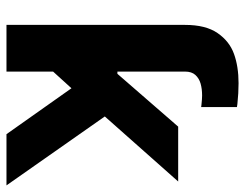

<svg xmlns="http://www.w3.org/2000/svg" viewBox="-102 -655 757 593"><g transform="rotate(90 276.5 -358.5)"><path d="M252.6 -200.7 201.1 -144V0H56.9V-516.5H201.1V-342.6H208L371.1 -530.3H540.6L339.7 -303.7L552.6 0H394.4ZM56.9 -464.1V-551.6Q56.9 -615.3 82.1 -651.9Q107.3 -688.6 146.5 -702.7Q185.7 -716.8 236.9 -716.8Q267.3 -716.8 301.1 -713.2L310.7 -711.8V-601.2Q309.2 -601.2 307.7 -601.7Q306.1 -602.2 303.6 -602.2Q285.3 -604.2 274.9 -604.2Q254.3 -604.2 238 -599.5Q221.8 -594.8 211.4 -583.3Q201.1 -571.8 201.1 -551.6V-464.1Z"/></g></svg>

Font: Pretendard JP Variable
Style: Regular
Weight: 400
Designer: Base glyphs from Inter by Rasmus Andersson; Hangul glyphs from Noto Sans CJK(Source Han Sans) by Jang Soo-young and Kang
Foundry: Kil Hyung-jin
Version: Version 1.307;Glyphs 3.2 (3192)